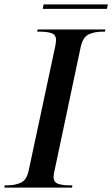

<svg xmlns="http://www.w3.org/2000/svg" viewBox="-41 -847 507 867"><path d="M-21 0 -20 -10H-7Q26 -10 53 -22Q80 -34 89 -79L208 -636Q212 -654 212 -666Q212 -690 192 -697Q172 -704 140 -704H127L129 -714H435L433 -704H420Q387 -704 360 -692Q333 -680 323 -633L206 -80Q204 -72 202.5 -63Q201 -54 201 -48Q201 -24 221.5 -17Q242 -10 273 -10H286L284 0ZM152 -807 156 -827H446L442 -807Z"/></svg>

Font: Noto Serif Display Medium
Style: Italic
Weight: 500
Italic angle: -12°
Designer: Monotype Design Team
Foundry: Monotype Imaging Inc.
Version: Version 2.009